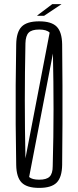

<svg xmlns="http://www.w3.org/2000/svg" viewBox="-20 -910 381 936"><path d="M171 6Q111 6 85.5 -20Q60 -46 59 -106Q57 -209 56.5 -304.5Q56 -400 56.5 -495Q57 -590 59 -694Q60 -754 85.5 -780Q111 -806 171 -806Q231 -806 256.5 -780Q282 -754 283 -694Q284 -590 284.5 -495Q285 -400 284.5 -304.5Q284 -209 283 -106Q282 -46 256.5 -20Q231 6 171 6ZM104 -699Q101 -556 101 -420Q101 -284 104 -138L222 -751Q207 -766 171 -766Q135 -766 120 -751Q105 -736 104 -699ZM171 -34Q207 -34 222 -49Q237 -64 237 -100Q241 -245 241 -378Q241 -511 238 -649L122 -47Q137 -34 171 -34ZM162 -833V-835L235 -890H279V-889L195 -833Z"/></svg>

Font: Big Shoulders Display Light
Style: Regular
Weight: 300
Designer: Patric King
Foundry: XO Type Co
Version: Version 1.000; ttfautohint (v1.8.2)